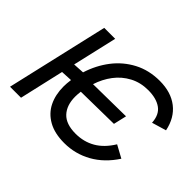

<svg xmlns="http://www.w3.org/2000/svg" viewBox="-142 -957 1223 1223"><g transform="rotate(45 469.5 -345.5)"><path d="M280.3 -242.2Q280.3 -269 285.2 -304.7L208.5 -300.8L139.6 0H40.5L199.7 -689.5H298.3L229 -389.2L304.7 -393.6Q332.5 -481.9 385.7 -551.3Q439 -620.6 515.9 -660.9Q592.8 -701.2 689 -701.2Q790.5 -701.2 855.5 -650.6Q920.4 -600.1 939.5 -506.3L842.3 -477.5Q838.4 -546.4 794.9 -576.9Q751.5 -607.4 678.7 -607.4Q609.4 -607.4 554 -577.9Q498.5 -548.3 460.7 -498.3Q422.9 -448.2 402.8 -385.3L696.3 -389.2L675.8 -300.8L381.8 -296.4Q378.4 -267.6 378.4 -249Q378.4 -171.4 419.7 -127.4Q460.9 -83.5 547.4 -83.5Q620.6 -83.5 679.4 -117.4Q738.3 -151.4 782.2 -223.1L866.2 -177.2Q806.2 -85 721.4 -37.6Q636.7 9.8 538.1 9.8Q451.2 9.8 393.6 -22.7Q335.9 -55.2 308.1 -111.8Q280.3 -168.5 280.3 -242.2Z"/></g></svg>

Font: Acari Sans Medium
Style: Italic
Weight: 500
Italic angle: -13°
Designer: Alfredo Marco Pradil and Stefan Peev
Foundry: Hanken Design Co.
Version: Version 1.045